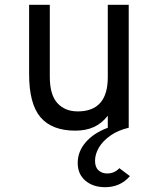

<svg xmlns="http://www.w3.org/2000/svg" viewBox="-20 -531 656 798"><path d="M303 146Q303 99 336 60.5Q369 22 428 0V-50Q403 -18 370 -3Q337 12 293 12Q196 12 148.5 -43.5Q101 -99 101 -223V-511H187V-212Q187 -137 218.5 -102.5Q250 -68 303 -68Q428 -68 428 -210V-511H515V0Q471 10 439 32.5Q407 55 391 82.5Q375 110 375 137Q375 164 389.5 177Q404 190 425 190Q456 190 476 168L520 201Q480 247 417 247Q367 247 335 220Q303 193 303 146Z"/></svg>

Font: Overpass Mono
Style: Regular
Weight: 400
Monospace: yes
Designer: Delve Withrington, Dave Bailey
Foundry: Delve Fonts
Version: Version 1.000;DELV;Overpass